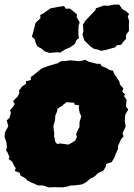

<svg xmlns="http://www.w3.org/2000/svg" viewBox="-24 -787 579 831"><path d="M190 24 183 23 164 16 139 15 122 7 112 3 91 -8 90 -13 64 -28 61 -39 40 -47 44 -59 35 -74 29 -87 13 -99 17 -107 9 -126 2 -137 6 -148 4 -170 -4 -193 -3 -213 12 -241 5 -266 17 -277 23 -297 20 -311 31 -323 40 -337 32 -349 53 -370 60 -385 58 -395 72 -413 89 -425 88 -435 110 -441 109 -453 126 -466 154 -489 162 -493 187 -502 220 -512 222 -511 239 -522 259 -523 279 -526 321 -522 345 -528 359 -520 395 -511H410L416 -501L438 -492L450 -484L465 -481L472 -464L479 -456L493 -433L495 -421L510 -405L505 -391L518 -377L512 -372L524 -355L521 -327L531 -313L518 -290L516 -265L520 -240L506 -209L511 -198L500 -184L487 -156V-143L479 -126L470 -103L459 -85L436 -78L434 -66L423 -48L402 -39L385 -23L365 -13L358 -6L345 4L331 11L302 15L282 16L265 21L246 24L212 23ZM271 -161 285 -168 301 -178 306 -188 309 -195 305 -205 309 -215 311 -219 315 -229 320 -237V-254L321 -262L324 -271L328 -284L321 -298L320 -304L317 -317L318 -326L319 -331L310 -332L299 -334L297 -342L284 -343L274 -344L265 -345L251 -335L243 -328L235 -323L225 -317L224 -310L222 -302L218 -293L215 -286V-276L214 -267L211 -255L207 -242L208 -233L209 -221L211 -211L210 -198L213 -186L214 -176L218 -170L223 -164L237 -166L245 -165L260 -163ZM415 -567 398 -573 384 -575 369 -585 341 -612 333 -638 337 -651 335 -680 345 -697 389 -743 391 -751 425 -763 444 -762 469 -767H492L505 -748L521 -739L535 -726L529 -717L535 -694L534 -685V-653L522 -637L521 -618L511 -608L500 -593L482 -591L474 -582L438 -572ZM190 -558 169 -565 155 -577 138 -586 130 -602 127 -616 114 -629 119 -645 130 -688 151 -708 150 -722 165 -730 195 -751 227 -757 253 -761 261 -749 278 -750 287 -743 309 -725 308 -713 321 -690 316 -676 315 -638 318 -622 308 -615 299 -596 279 -582 258 -573 236 -559 225 -561Z"/></svg>

Font: Winky Rough Black
Style: Italic
Weight: 900
Italic angle: -8.97852°
Designer: Simon Atzbach
Foundry: typofactur
Version: Version 1.206; ttfautohint (v1.8.4.7-5d5b)